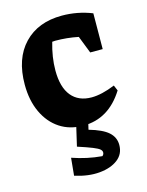

<svg xmlns="http://www.w3.org/2000/svg" viewBox="-112 -570 672 877"><g transform="rotate(-15 224.0 -131.5)"><path d="M233 11Q169 11 122 -20Q75 -51 48.5 -107.5Q22 -164 22 -239Q22 -362 88 -431Q154 -500 267 -500Q341 -500 409 -473L408 -304H349L317 -386Q264 -397 208 -397Q201 -397 194 -396Q174 -328 174 -265Q174 -186 207.5 -145Q241 -104 303 -104Q350 -104 414 -130L425 -104Q353 11 233 11ZM205 -16H262L250 35Q313 53 340.5 77.5Q368 102 368 138Q368 181 335.5 206Q303 231 249.5 236Q196 241 132 221L140 138Q175 150 209.5 157.5Q244 165 280 168Q288 162 288 152Q288 144 280 137Q272 130 248.5 120.5Q225 111 179 96Z"/></g></svg>

Font: Piazzolla
Style: Bold
Weight: 700
Designer: Juan Pablo del Peral
Foundry: Huerta Tipografica
Version: Version 1.330